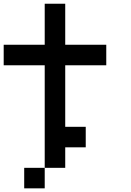

<svg xmlns="http://www.w3.org/2000/svg" viewBox="-20 -798 707 1040"><path d="M333.3 -555.6H555.6V-444.4H333.3V-111.1H444.4V0H333.3V111.1H222.2V-444.4H0V-555.6H222.2V-777.8H333.3ZM222.2 222.2H111.1V111.1H222.2Z"/></svg>

Font: Pixeloid Mono
Style: Regular
Weight: 400
Monospace: yes
Designer: GGBotNet
Foundry: GGBotNet
Version: 0.5